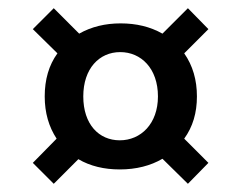

<svg xmlns="http://www.w3.org/2000/svg" viewBox="-20 -612 588 468"><path d="M60 -215 111 -164 171 -224C200 -207 234 -199 272 -199C312 -199 347 -208 376 -225L438 -164L488 -215L429 -274C450 -303 460 -337 460 -377C460 -417 450 -452 429 -482L488 -541L438 -592L376 -530C346 -547 312 -555 274 -555C237 -555 203 -547 173 -530L111 -592L60 -541L120 -482C99 -453 89 -418 89 -377C89 -337 99 -303 118 -274ZM183 -377C183 -445 222 -485 273 -485C324 -485 365 -445 365 -377C365 -310 323 -270 272 -270C221 -270 183 -309 183 -377Z"/></svg>

Font: Poppins Medium
Style: Regular
Weight: 500
Designer: Ninad Kale (Devanagari), Jonny Pinhorn (Latin)
Foundry: Indian Type Foundry
Version: 4.004